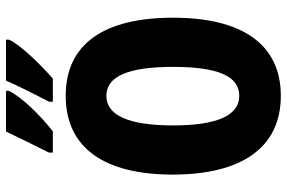

<svg xmlns="http://www.w3.org/2000/svg" viewBox="-182 -788 979 656"><g transform="rotate(-90 308.0 -459.5)"><path d="M501 -919V-929H361C350 -903 325 -851 289 -782V-769H368C414 -809 484 -880 501 -919ZM326 -919V-929H187C175 -903 150 -852 115 -782V-769H188C244 -813 307 -878 326 -919ZM576 -358C576 -595 486 -725 309 -725C134 -725 40 -597 40 -359C40 -123 133 10 309 10C485 10 576 -122 576 -358ZM208 -358C208 -509 242 -586 309 -586C375 -586 408 -513 408 -358C408 -204 376 -132 309 -132C242 -132 208 -208 208 -358Z"/></g></svg>

Font: Noto Sans Bengali ExtraCondensed ExtraBold
Style: Regular
Weight: 800
Width: 2
Designer: Joana Ranito - Universal Thirst; Jelle Bosma - Monotype Design Team
Foundry: Universal Thirst ehf.
Version: Version 3.000